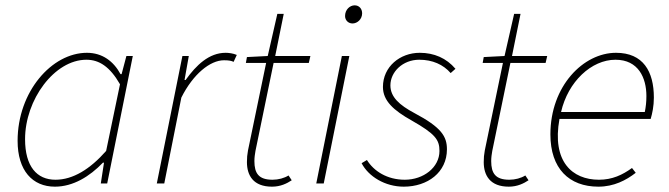

<svg xmlns="http://www.w3.org/2000/svg" viewBox="-20 -688 2508 720"><path d="M186 12C254 12 316 -26 366 -78H370L358 0H382L478 -478H454L436 -410H432C406 -458 364 -490 306 -490C174 -490 46 -344 46 -160C46 -48 102 12 186 12ZM188 -14C118 -14 74 -64 74 -166C74 -314 184 -464 304 -464C352 -464 392 -438 430 -372L378 -122C318 -54 254 -14 188 -14Z M568 0H596L660 -322C704 -410 768 -462 820 -462C838 -462 848 -460 856 -456L868 -482C854 -488 838 -490 826 -490C764 -490 716 -444 676 -388H672L688 -478H664Z M1000 12C1032 12 1056 0 1074 -12L1062 -30C1046 -20 1024 -14 1002 -14C950 -14 934 -38 934 -84C934 -98 936 -110 938 -122L1006 -452H1138L1144 -478H1012L1044 -636H1020L984 -478L906 -474L902 -452H978L910 -124C907 -108 906 -96 906 -80C906 -30 930 12 1000 12Z M1166 0H1194L1290 -478H1262ZM1302 -600C1320 -600 1338 -616 1338 -638C1338 -656 1326 -668 1310 -668C1292 -668 1274 -652 1274 -628C1274 -612 1286 -600 1302 -600Z M1494 12C1584 12 1656 -42 1656 -128C1656 -176 1636 -210 1534 -264C1478 -294 1444 -324 1444 -368C1444 -418 1490 -464 1552 -464C1602 -464 1642 -446 1670 -414L1688 -430C1654 -470 1608 -490 1554 -490C1480 -490 1416 -438 1416 -362C1416 -310 1456 -274 1524 -236C1612 -186 1628 -164 1628 -122C1628 -60 1568 -14 1498 -14C1432 -14 1382 -46 1356 -88L1336 -76C1362 -26 1424 12 1494 12Z M1888 12C1920 12 1944 0 1962 -12L1950 -30C1934 -20 1912 -14 1890 -14C1838 -14 1822 -38 1822 -84C1822 -98 1824 -110 1826 -122L1894 -452H2026L2032 -478H1900L1932 -636H1908L1872 -478L1794 -474L1790 -452H1866L1798 -124C1795 -108 1794 -96 1794 -80C1794 -30 1818 12 1888 12Z M2224 12C2282 12 2328 -12 2364 -40L2350 -58C2314 -32 2276 -14 2226 -14C2126 -14 2049 -82 2078 -242H2420C2426 -262 2432 -290 2432 -322C2432 -420 2392 -490 2290 -490C2168 -490 2044 -366 2044 -184C2044 -56 2114 12 2224 12ZM2084 -268C2110 -382 2198 -464 2288 -464C2374 -464 2404 -396 2404 -328C2404 -306 2402 -288 2398 -268Z"/></svg>

Font: Source Sans Pro ExtraLight
Style: Italic
Weight: 200
Italic angle: -11°
Designer: Paul D. Hunt
Foundry: Adobe Systems Incorporated
Version: Version 3.006;hotconv 1.0.111;makeotfexe 2.5.65597